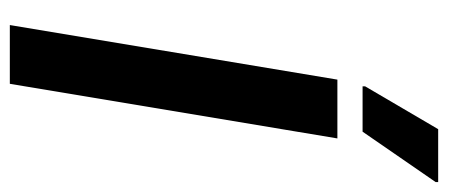

<svg xmlns="http://www.w3.org/2000/svg" viewBox="-274 -616 890 381"><g transform="rotate(90 170.5 -425.0)"><path d="M29.2 0 137.5 -650H254.2L145.8 0ZM150.8 -700V-705L235.8 -850H340.8V-845L240.8 -700Z"/></g></svg>

Font: Familjen Grotesk Medium
Style: Italic
Weight: 500
Italic angle: -9.46201°
Designer: Anders Wikstroem, Jonas Baeckman, Matilda Gysing, Kristian Moeller
Foundry: Familjen STHLM AB
Version: Version 2.002; ttfautohint (v1.8.4.7-5d5b)